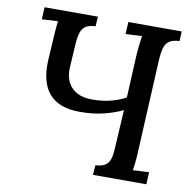

<svg xmlns="http://www.w3.org/2000/svg" viewBox="-79 -779 864 858"><g transform="rotate(10 353.5 -350.0)"><path d="M398 0 401 -44Q433 -46 448.5 -58Q464 -70 469 -94Q474 -118 475 -155L484 -309Q447 -291 399 -279Q351 -267 290 -267Q197 -267 152 -317.5Q107 -368 112 -470Q115 -514 116.5 -543.5Q118 -573 119.5 -592.5Q121 -612 122 -625Q123 -638 125 -649L52 -645L55 -700H297L294 -656Q266 -655 250 -644.5Q234 -634 227.5 -612.5Q221 -591 219 -553L213 -456Q210 -396 242.5 -363.5Q275 -331 335 -331Q384 -331 422.5 -341.5Q461 -352 487 -367L497 -571Q499 -593 501.5 -613.5Q504 -634 506 -649L432 -645L435 -700H677L675 -656Q646 -655 630 -644.5Q614 -634 607.5 -612.5Q601 -591 599 -554L578 -134Q577 -107 574.5 -85.5Q572 -64 570 -51Q588 -53 607.5 -53.5Q627 -54 643 -55L640 0Z"/></g></svg>

Font: Lora Medium
Style: Italic
Weight: 500
Italic angle: -3°
Designer: Olga Karpushina, Alexei Vanyashin (Cyrillic)
Foundry: Cyreal
Version: Version 3.004